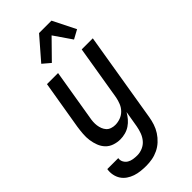

<svg xmlns="http://www.w3.org/2000/svg" viewBox="-313 -827 1114 1114"><g transform="rotate(-45 244.5 -269.5)"><path d="M165 223Q142 223 119.5 220.5Q97 218 76 211Q55 204 37 191.5Q19 179 7.5 161.5Q-4 144 -8.5 121.5Q-13 99 -9 76H81Q78 93 86 107.5Q94 122 107.5 130Q121 138 137.5 140.5Q154 143 171 143Q193 143 215 133.5Q237 124 252 106Q267 88 275 66Q283 44 287 22L304 -79Q294 -61 279.5 -44Q265 -27 247 -15Q229 -3 208 2.5Q187 8 167 8Q141 8 116.5 -0.5Q92 -9 75.5 -26.5Q59 -44 50 -67.5Q41 -91 37.5 -116Q34 -141 36 -167.5Q38 -194 42 -221L92 -520H183L131 -207Q128 -192 127 -176.5Q126 -161 128 -146Q130 -131 135.5 -117Q141 -103 150.5 -92.5Q160 -82 175 -77Q190 -72 205 -72Q226 -72 247 -79.5Q268 -87 284 -103Q300 -119 308.5 -140Q317 -161 321 -182L377 -520H468L376 36Q372 60 364 84.5Q356 109 341.5 131.5Q327 154 307 172.5Q287 191 263 202.5Q239 214 214 218.5Q189 223 165 223ZM199 -587 152 -627 269 -762H371L441 -622L386 -592L311 -701Z"/></g></svg>

Font: Iosevka Term Curly Medium
Style: Italic
Weight: 500
Italic angle: -9°
Designer: Belleve Invis
Foundry: Belleve Invis
Version: Version 32.3.0